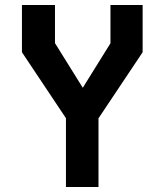

<svg xmlns="http://www.w3.org/2000/svg" viewBox="-20 -750 660 770"><path d="M244.5 0H375V-275.5L552 -540.5V-730H423V-576.5L312 -398L200.5 -577V-730H68V-540.5L244.5 -276Z"/></svg>

Font: Monaspace Krypton SemiBold
Style: Regular
Weight: 600
Designer: Riley Cran & the Lettermatic Team
Foundry: Lettermatic
Version: Version 1.200 (Monaspace Krypton)